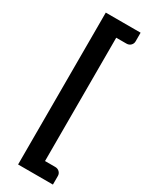

<svg xmlns="http://www.w3.org/2000/svg" viewBox="-240 -820 795 1022"><g transform="rotate(30 158.0 -309.0)"><path d="M194 -688V70H256.5Q272.5 70 282.8 80.2Q293 90.5 293 104.5V157.5H79V-776H293V-722.5Q293 -708.5 282.8 -698.2Q272.5 -688 256.5 -688Z"/></g></svg>

Font: Lato
Style: Regular
Weight: 800
Designer: Lukasz Dziedzic with Adam Twardoch and Botio Nikoltchev
Foundry: tyPoland Lukasz Dziedzic
Version: Version 2.015; 2015-08-06; http://www.latofonts.com/; ttfaut